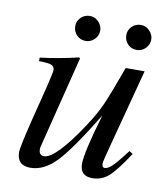

<svg xmlns="http://www.w3.org/2000/svg" viewBox="-73 -668 646 741"><g transform="rotate(10 250.0 -297.5)"><path d="M461 -119 475 -110Q427 -37 400 -14Q373 9 337 9Q289 9 289 -39Q289 -84 334 -236Q245 -90 196.5 -39.5Q148 11 95 11Q42 11 42 -42Q42 -60 69 -170L104 -309Q118 -367 118 -376Q118 -388 107 -394Q96 -400 57 -400V-414Q126 -422 207 -441L211 -438L122 -83Q119 -74 119 -67Q119 -42 139 -42Q184 -42 281 -189Q314 -239 332.5 -280.5Q351 -322 391 -432H465L386 -133Q367 -61 367 -55Q367 -38 378 -38Q390 -38 407 -54Q424 -70 461 -119ZM469 -557Q469 -537 454.5 -522.5Q440 -508 420 -508Q399 -508 385 -522.5Q371 -537 371 -558Q371 -578 385.5 -592Q400 -606 421 -606Q440 -606 454.5 -591Q469 -576 469 -557ZM269 -557Q269 -537 254.5 -522.5Q240 -508 220 -508Q199 -508 185 -522.5Q171 -537 171 -558Q171 -578 185.5 -592Q200 -606 221 -606Q240 -606 254.5 -591Q269 -576 269 -557Z"/></g></svg>

Font: STIX
Style: Italic
Weight: 400
Italic angle: -16.33°
Designer: MicroPress Inc., with final additions and corrections provided by Coen Hoffman, Elsevier (retired)
Version: Version 1.1.1